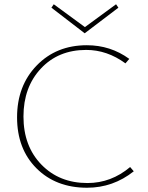

<svg xmlns="http://www.w3.org/2000/svg" viewBox="-20 -875 695 900"><path d="M535 -839 377 -719 221 -839 232 -855 378 -748 524 -855ZM590 -92 607 -72Q510 5 388 5Q242 5 151 -86Q60 -177 60 -325Q60 -473 152 -568Q244 -663 387 -663Q498 -663 586 -599L568 -578Q482 -641 384 -641Q253 -641 171.5 -553.5Q90 -466 90 -329Q90 -190 174 -103.5Q258 -17 390 -17Q501 -17 590 -92Z"/></svg>

Font: EauTestInfant Extralight
Style: Regular
Weight: 250
Designer: Christian Thalmann (Catharsis Fonts)
Version: Version 0.001;PS 000.001;hotconv 1.0.88;makeotf.lib2.5.64775